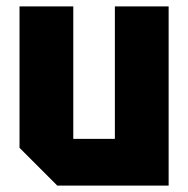

<svg xmlns="http://www.w3.org/2000/svg" viewBox="-20 -580 588 600"><path d="M507 -560V0H159L41 -118V-560H209V-146H339V-560Z"/></svg>

Font: Tektur SemiCondensed
Style: Bold
Weight: 700
Width: 4
Designer: Adam Jagosz
Foundry: Adam Jagosz
Version: Version 1.005;gftools[0.9.30]